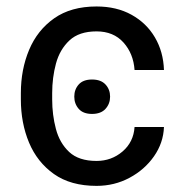

<svg xmlns="http://www.w3.org/2000/svg" viewBox="-20 -573 580 602"><path d="M212.9 -270Q212.9 -292.5 226.8 -308.1Q240.7 -323.7 268.6 -323.7Q296.4 -323.7 310.8 -308.1Q325.2 -292.5 325.2 -270Q325.2 -247.6 310.8 -231.7Q296.4 -215.8 268.6 -215.8Q240.7 -215.8 226.8 -231.7Q212.9 -247.6 212.9 -270ZM282.7 9.8Q201.7 9.8 149.2 -27.3Q96.7 -64.5 71 -126Q45.4 -187.5 45.4 -261.2V-281.2Q45.4 -355 71.3 -416.7Q97.2 -478.5 149.9 -515.6Q202.6 -552.7 282.7 -552.7Q345.7 -552.7 392.6 -526.6Q439.5 -500.5 465.8 -455.6Q492.2 -410.6 494.1 -353.5H401.9Q398.4 -404.8 367.2 -439.7Q335.9 -474.6 282.7 -474.6Q228 -474.6 197.8 -446.3Q167.5 -418 155.5 -373.8Q143.6 -329.6 143.6 -281.2V-261.2Q143.6 -212.9 155.3 -168.7Q167 -124.5 197 -96.4Q227.1 -68.4 282.7 -68.4Q329.6 -68.4 364.3 -98.1Q398.9 -127.9 401.9 -174.8H494.1Q492.2 -125 462.9 -83Q433.6 -41 386.2 -15.6Q338.9 9.8 282.7 9.8Z"/></svg>

Font: Sahel VF Regular
Style: Regular
Weight: 400
Foundry: Saber Rastikerdar (saber.rastikerdar@gmail.com)
Version: Version 3.4.0